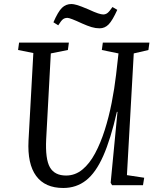

<svg xmlns="http://www.w3.org/2000/svg" viewBox="-20 -922 791 956"><path d="M612 -50 698 -37 692 0H538L531 -12L565 -365H562Q531 -229 494 -145.5Q457 -62 408.5 -24Q360 14 295 14Q204 14 160 -46Q116 -106 122 -222L146 -658L70 -673L75 -710H323L318 -673L233 -656L210 -230Q205 -130 228.5 -89Q252 -48 309 -48Q354 -48 390 -77.5Q426 -107 453.5 -158.5Q481 -210 501.5 -274.5Q522 -339 536 -410Q550 -481 558 -550L570 -656L487 -673L492 -710H724L719 -673L646 -656ZM476 -781Q456 -781 436 -787Q416 -793 389 -805Q329 -833 316 -833Q303 -833 294 -826.5Q285 -820 270 -796L246 -811Q269 -864 288.5 -883Q308 -902 336 -902Q346 -902 363.5 -897Q381 -892 421 -875Q451 -861 468 -855.5Q485 -850 494 -850Q506 -850 515.5 -857.5Q525 -865 540 -887L564 -873Q540 -820 521 -800.5Q502 -781 476 -781Z"/></svg>

Font: Literata 36pt
Style: Italic
Weight: 400
Italic angle: -2°
Designer: Latin by Veronika Burian and Jose Scaglione. Greek by Irene Vlachou. Cyrillic by Vera Evstafieva
Foundry: TypeTogether
Version: Version 3.002